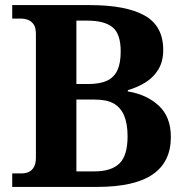

<svg xmlns="http://www.w3.org/2000/svg" viewBox="-20 -734 733 754"><path d="M28 0V-53H64Q82 -53 94.5 -59.5Q107 -66 114 -79.5Q121 -93 121 -115V-600Q121 -626 112 -638.5Q103 -651 90 -656Q77 -661 62 -661H28V-714H332Q475 -714 548 -673Q621 -632 621 -538Q621 -493 602 -461.5Q583 -430 551.5 -410.5Q520 -391 482 -380V-375Q556 -363 603.5 -319Q651 -275 651 -196Q651 -98 579.5 -49Q508 0 362 0ZM351 -61Q417 -61 449 -92Q481 -123 481 -199Q481 -248 467.5 -280Q454 -312 426.5 -327.5Q399 -343 353 -343H280V-61ZM325 -404Q372 -404 400 -417Q428 -430 441 -458Q454 -486 454 -532Q454 -601 422 -627Q390 -653 323 -653H280V-404Z"/></svg>

Font: Noto Rashi Hebrew
Style: Bold
Weight: 700
Version: Version 1.006